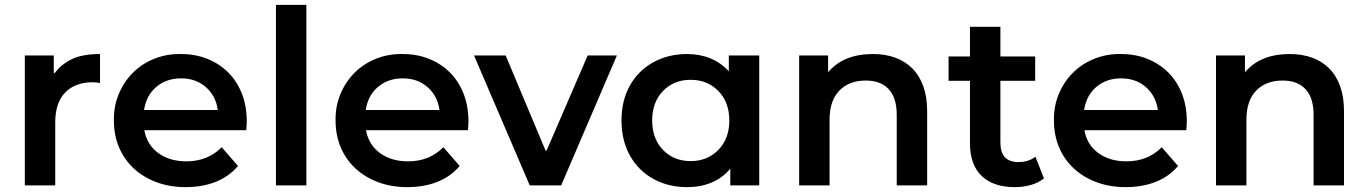

<svg xmlns="http://www.w3.org/2000/svg" viewBox="-20 -762 5620 789"><path d="M205 -462Q233 -499 276.5 -519.5Q320 -540 391 -540V-421Q374 -424 362 -424Q289 -424 248 -382Q207 -340 207 -259V0H82V-534H201V-462Z M992 -227H573Q584 -167 630.5 -133Q677 -99 746 -99Q834 -99 891 -157L958 -80Q922 -37 867 -15Q812 7 743 7Q677 7 622.5 -13.5Q568 -34 529 -70.5Q490 -107 469 -157Q448 -207 448 -267Q447 -325 468 -375.5Q489 -426 526 -463Q563 -500 614 -520.5Q665 -541 724 -540Q783 -540 832.5 -520Q882 -500 918 -464Q954 -428 974 -377Q994 -326 994 -264Q994 -257 993.5 -248Q993 -239 992 -227ZM572 -310H875Q867 -368 826 -404Q785 -440 724 -440Q664 -440 622.5 -405Q581 -370 572 -310Z M1114 -742H1239V0H1114Z M1903 -227H1484Q1495 -167 1541.5 -133Q1588 -99 1657 -99Q1745 -99 1802 -157L1869 -80Q1833 -37 1778 -15Q1723 7 1654 7Q1588 7 1533.5 -13.5Q1479 -34 1440 -70.5Q1401 -107 1380 -157Q1359 -207 1359 -267Q1358 -325 1379 -375.5Q1400 -426 1437 -463Q1474 -500 1525 -520.5Q1576 -541 1635 -540Q1694 -540 1743.5 -520Q1793 -500 1829 -464Q1865 -428 1885 -377Q1905 -326 1905 -264Q1905 -257 1904.5 -248Q1904 -239 1903 -227ZM1483 -310H1786Q1778 -368 1737 -404Q1696 -440 1635 -440Q1575 -440 1533.5 -405Q1492 -370 1483 -310Z M2226 -143 2395 -534H2515L2286 0H2157L1928 -534H2058L2222 -143Z M3100 -534V0H2981V-69Q2950 -31 2904.5 -12Q2859 7 2804 7Q2726 7 2664.5 -27Q2603 -61 2568.5 -123Q2534 -185 2534 -267Q2534 -349 2568.5 -410.5Q2603 -472 2664.5 -506Q2726 -540 2804 -540Q2856 -540 2899.5 -522Q2943 -504 2975 -469V-534ZM2977 -267Q2977 -342 2932 -388Q2887 -434 2818 -434Q2749 -434 2704.5 -388Q2660 -342 2660 -267Q2660 -192 2704.5 -146Q2749 -100 2818 -100Q2887 -100 2932 -146Q2977 -192 2977 -267Z M3790 -306V0H3665V-290Q3665 -360 3632 -395.5Q3599 -431 3538 -431Q3469 -431 3429 -389.5Q3389 -348 3389 -270V0H3264V-534H3383V-465Q3446 -540 3567 -540Q3618 -540 3659 -525Q3700 -510 3729 -481Q3758 -452 3774 -408Q3790 -364 3790 -306Z M4270 -29Q4248 -11 4216.5 -2Q4185 7 4150 7Q4062 7 4014 -39Q3966 -85 3966 -173V-430H3878V-530H3966V-652H4091V-530H4234V-430H4091V-176Q4091 -96 4165 -96Q4207 -96 4235 -118Z M4855 -227H4436Q4447 -167 4493.5 -133Q4540 -99 4609 -99Q4697 -99 4754 -157L4821 -80Q4785 -37 4730 -15Q4675 7 4606 7Q4540 7 4485.5 -13.5Q4431 -34 4392 -70.5Q4353 -107 4332 -157Q4311 -207 4311 -267Q4310 -325 4331 -375.5Q4352 -426 4389 -463Q4426 -500 4477 -520.5Q4528 -541 4587 -540Q4646 -540 4695.5 -520Q4745 -500 4781 -464Q4817 -428 4837 -377Q4857 -326 4857 -264Q4857 -257 4856.5 -248Q4856 -239 4855 -227ZM4435 -310H4738Q4730 -368 4689 -404Q4648 -440 4587 -440Q4527 -440 4485.5 -405Q4444 -370 4435 -310Z M5503 -306V0H5378V-290Q5378 -360 5345 -395.5Q5312 -431 5251 -431Q5182 -431 5142 -389.5Q5102 -348 5102 -270V0H4977V-534H5096V-465Q5159 -540 5280 -540Q5331 -540 5372 -525Q5413 -510 5442 -481Q5471 -452 5487 -408Q5503 -364 5503 -306Z"/></svg>

Font: CMG Sans SemiBold
Style: Regular
Weight: 600
Designer: Julieta Ulanovsky
Foundry: Julieta Ulanovsky
Version: Version 7.200